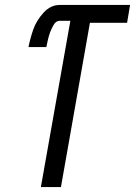

<svg xmlns="http://www.w3.org/2000/svg" viewBox="-20 -755 545 775"><path d="M145 0 264 -671H221Q206 -671 196.5 -654.5Q187 -638 182 -624Q177 -610 173.5 -595Q170 -580 167 -565H95Q102 -601 114.5 -636.5Q127 -672 155.5 -703.5Q184 -735 221 -735H505L493 -663H343L226 0Z"/></svg>

Font: Iosevka SS08
Style: Italic
Weight: 400
Italic angle: -10°
Monospace: yes
Designer: Belleve Invis
Foundry: Belleve Invis
Version: 2.1.0; ttfautohint (v1.8.2)